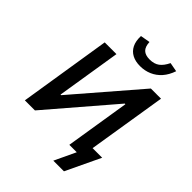

<svg xmlns="http://www.w3.org/2000/svg" viewBox="-302 -1081 1389 1389"><g transform="rotate(45 393.0 -386.5)"><path d="M505 163 582 0H506L585 -494L579 -495L154 0H51L163 -705H283L204 -212H210L635 -705H739L642 -102H740L614 163ZM465 -764Q417 -764 383 -782Q349 -800 331.5 -835Q314 -870 316 -923L390 -936Q392 -889 414 -868Q436 -847 480 -847Q526 -847 555 -868.5Q584 -890 606 -936L676 -923Q658 -870 627 -835Q596 -800 554.5 -782Q513 -764 465 -764Z"/></g></svg>

Font: Nunito Sans 7pt SemiCondensed
Style: Bold Italic
Weight: 700
Width: 4
Italic angle: -9°
Designer: Vernon Adams
Foundry: Vernon Adams
Version: Version 3.101;gftools[0.9.27]